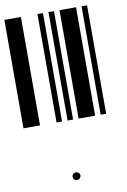

<svg xmlns="http://www.w3.org/2000/svg" viewBox="-99 -648 678 1029"><g transform="rotate(-10 240.0 -133.5)"><path d="M0 0V-590H90V0ZM180 0V-590H210V0ZM240 0V-590H270V0ZM300 0V-590H390V0ZM420 0V-590H450V0ZM235 323Q227 323 220 317Q214 310 214 302Q214 293 220 287Q227 281 235 281Q244 281 250 287Q257 293 257 302Q257 310 250 317Q244 323 235 323Z"/></g></svg>

Font: Libre Barcode 39 Extended Text
Style: Regular
Weight: 400
Version: Version 1.005; ttfautohint (v1.8.3)